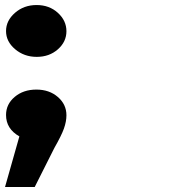

<svg xmlns="http://www.w3.org/2000/svg" viewBox="-217 -556 727 763"><path d="M-197 187 -140 -14Q-193 -44 -193 -99Q-193 -142 -158.5 -171Q-124 -200 -72.5 -200Q-21 -200 13 -170.5Q47 -141 47 -98Q47 -73 37 -45Q27 -17 -1 32L-79 187ZM-157 -360.5Q-193 -391 -193 -432.5Q-193 -474 -157.5 -505Q-122 -536 -71.5 -536Q-21 -536 13 -505Q47 -474 47 -432Q47 -390 13 -360Q-21 -330 -71 -330Q-121 -330 -157 -360.5Z"/></svg>

Font: Fix15 Mono
Style: Bold
Weight: 700
Designer: Carrois Corporate & Edenspiekermann AG
Foundry: Carrois Corporate GbR & Edenspiekermann AG
Version: Version 3.206